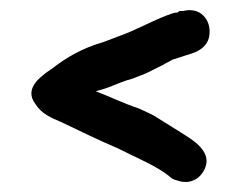

<svg xmlns="http://www.w3.org/2000/svg" viewBox="-20 -473 481 383"><path d="M51 -265C63 -246 82 -238 101 -230C135 -214 173 -195 213 -178C253 -158 292 -142 317 -122C321 -119 321 -116 337 -112C342 -110 349 -110 352 -110H353C364 -111 375 -116 383 -127C413 -169 360 -196 342 -208L294 -238C285 -244 272 -250 256 -257C226 -267 202 -279 171 -291C177 -293 187 -295 197 -299C215 -306 228 -312 244 -316L262 -323C273 -327 280 -331 288 -335L306 -344C312 -348 316 -349 324 -354C331 -356 346 -361 352 -363C361 -366 397 -373 398 -407C400 -433 380 -460 345 -451H338L334 -448C334 -448 330 -448 326 -447C289 -435 255 -414 215 -400L186 -389C144 -377 112 -358 85 -337L72 -328C64 -321 26 -297 51 -265Z"/></svg>

Font: Scribbler
Style: Blk
Weight: 900
Designer: Mew Too
Foundry: Cannot Into Space Fonts
Version: Version 1.001